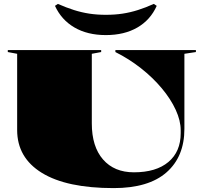

<svg xmlns="http://www.w3.org/2000/svg" viewBox="-20 -965 1035 985"><path d="M563 0Q322 0 195 -78Q68 -156 68 -298V-689L20 -698V-708H499V-698L451 -689V-332Q451 -213 508.5 -147Q566 -81 667 -81Q781 -81 844 -134Q907 -187 907 -282V-297Q907 -346 881.5 -401.5Q856 -457 810 -512Q764 -567 703 -615Q642 -663 572 -698V-708H985V-698L926 -689V-304Q926 -161 834 -80.5Q742 0 563 0ZM523 -785Q429 -785 362 -824Q295 -863 262 -935L277 -945Q320 -926 359.5 -913.5Q399 -901 438.5 -895Q478 -889 523 -889Q569 -889 608.5 -895Q648 -901 687.5 -913.5Q727 -926 769 -945L784 -935Q752 -863 685 -824Q618 -785 523 -785Z"/></svg>

Font: Kalnia SemiExpanded
Style: Bold
Weight: 700
Width: 6
Designer: Frida Medrano
Foundry: Frida Medrano
Version: Version 1.105